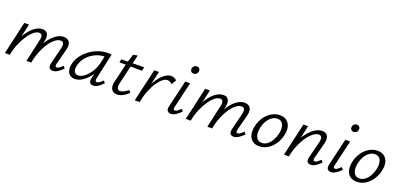

<svg xmlns="http://www.w3.org/2000/svg" viewBox="9 -1449 4735 2276"><g transform="rotate(20 2376.0 -311.0)"><path d="M635 5Q616 5 603 -3Q590 -11 586 -28.5Q582 -46 588 -72L640 -284Q649 -319 641.5 -342Q634 -365 602 -365Q572 -365 537 -338.5Q502 -312 468 -263.5Q434 -215 406.5 -148Q379 -81 364 0H320Q343 -101 377 -179Q411 -257 452 -310.5Q493 -364 537 -391.5Q581 -419 623 -419Q654 -419 676.5 -405Q699 -391 706.5 -361.5Q714 -332 702 -284L651 -89Q647 -71 650 -60Q653 -49 667 -49Q682 -49 699 -61.5Q716 -74 739 -95L761 -69Q727 -34 695.5 -14.5Q664 5 635 5ZM32 0 126 -414H185L93 0ZM54 0Q74 -90 106.5 -166.5Q139 -243 179.5 -300Q220 -357 265.5 -388Q311 -419 358 -419Q405 -419 422.5 -383.5Q440 -348 425 -289L355 0H304L368 -287Q377 -322 369 -343.5Q361 -365 331 -365Q302 -365 267 -337Q232 -309 198 -259Q164 -209 136 -143Q108 -77 94 0Z M912 6Q855 6 830.5 -37Q806 -80 818 -140Q829 -198 863.5 -248Q898 -298 948.5 -336.5Q999 -375 1058.5 -396.5Q1118 -418 1181 -418Q1196 -418 1207 -417Q1218 -416 1227 -414L1156 -90Q1147 -48 1173 -48Q1189 -48 1207 -61Q1225 -74 1247 -95L1268 -68Q1233 -33 1204 -14Q1175 5 1147 5Q1128 5 1114.5 -3Q1101 -11 1097 -28.5Q1093 -46 1099 -73L1137 -243L1174 -277Q1162 -221 1135 -170Q1108 -119 1071.5 -79Q1035 -39 994 -16.5Q953 6 912 6ZM937 -47Q967 -47 999 -67.5Q1031 -88 1059.5 -121.5Q1088 -155 1108.5 -196Q1129 -237 1138 -278L1162 -389L1195 -362Q1188 -364 1179 -364.5Q1170 -365 1161 -365Q1112 -365 1066 -348Q1020 -331 982 -301.5Q944 -272 917.5 -231Q891 -190 882 -140Q874 -94 890 -70.5Q906 -47 937 -47Z M1446 8Q1400 8 1377.5 -26Q1355 -60 1369 -122L1431 -384L1467 -500L1522 -511L1433 -128Q1423 -86 1432.5 -64.5Q1442 -43 1468 -43Q1489 -43 1514 -56Q1539 -69 1567 -92L1590 -65Q1553 -28 1516 -10Q1479 8 1446 8ZM1345 -361 1355 -402 1642 -406 1631 -358Z M1698 0Q1728 -133 1775 -226.5Q1822 -320 1875.5 -369.5Q1929 -419 1977 -419Q1996 -419 2017 -411.5Q2038 -404 2050 -387L2013 -328Q2002 -342 1984 -350Q1966 -358 1952 -358Q1927 -358 1895.5 -333.5Q1864 -309 1832.5 -262.5Q1801 -216 1774.5 -150Q1748 -84 1731 0ZM1670 0 1766 -414H1825L1729 0Z M2125 5Q2106 5 2092.5 -3.5Q2079 -12 2074.5 -29.5Q2070 -47 2077 -74L2157 -414H2218L2142 -89Q2138 -71 2140.5 -60Q2143 -49 2158 -49Q2173 -49 2189.5 -61.5Q2206 -74 2229 -95L2251 -69Q2217 -34 2185.5 -14.5Q2154 5 2125 5ZM2217 -535Q2202 -535 2191.5 -542Q2181 -549 2176.5 -561Q2172 -573 2175 -587Q2178 -606 2192 -618Q2206 -630 2226 -630Q2241 -630 2251 -623Q2261 -616 2265.5 -604Q2270 -592 2267 -577Q2264 -559 2250 -547Q2236 -535 2217 -535Z M2917 5Q2898 5 2885 -3Q2872 -11 2868 -28.5Q2864 -46 2870 -72L2922 -284Q2931 -319 2923.5 -342Q2916 -365 2884 -365Q2854 -365 2819 -338.5Q2784 -312 2750 -263.5Q2716 -215 2688.5 -148Q2661 -81 2646 0H2602Q2625 -101 2659 -179Q2693 -257 2734 -310.5Q2775 -364 2819 -391.5Q2863 -419 2905 -419Q2936 -419 2958.5 -405Q2981 -391 2988.5 -361.5Q2996 -332 2984 -284L2933 -89Q2929 -71 2932 -60Q2935 -49 2949 -49Q2964 -49 2981 -61.5Q2998 -74 3021 -95L3043 -69Q3009 -34 2977.5 -14.5Q2946 5 2917 5ZM2314 0 2408 -414H2467L2375 0ZM2336 0Q2356 -90 2388.5 -166.5Q2421 -243 2461.5 -300Q2502 -357 2547.5 -388Q2593 -419 2640 -419Q2687 -419 2704.5 -383.5Q2722 -348 2707 -289L2637 0H2586L2650 -287Q2659 -322 2651 -343.5Q2643 -365 2613 -365Q2584 -365 2549 -337Q2514 -309 2480 -259Q2446 -209 2418 -143Q2390 -77 2376 0Z M3240 8Q3187 8 3154 -18Q3121 -44 3110 -89.5Q3099 -135 3111 -192Q3124 -258 3159 -310Q3194 -362 3244 -392.5Q3294 -423 3351 -423Q3403 -423 3436 -397.5Q3469 -372 3481 -327Q3493 -282 3480 -223Q3467 -160 3432.5 -107.5Q3398 -55 3348.5 -23.5Q3299 8 3240 8ZM3256 -40Q3295 -40 3327 -65Q3359 -90 3381.5 -131Q3404 -172 3414 -219Q3427 -285 3408 -329.5Q3389 -374 3336 -374Q3301 -374 3268.5 -352Q3236 -330 3212 -290Q3188 -250 3177 -197Q3164 -126 3185 -83Q3206 -40 3256 -40Z M3889 5Q3870 5 3857 -3Q3844 -11 3840 -28.5Q3836 -46 3843 -72L3896 -284Q3905 -320 3897 -342.5Q3889 -365 3860 -365Q3828 -365 3791.5 -337Q3755 -309 3720 -259Q3685 -209 3657 -142.5Q3629 -76 3615 0H3570Q3593 -97 3628 -174.5Q3663 -252 3706 -306.5Q3749 -361 3794.5 -390Q3840 -419 3884 -419Q3915 -419 3935.5 -404.5Q3956 -390 3962.5 -359.5Q3969 -329 3957 -284L3906 -89Q3901 -71 3904 -60Q3907 -49 3921 -49Q3937 -49 3954 -61.5Q3971 -74 3993 -95L4015 -69Q3982 -34 3950.5 -14.5Q3919 5 3889 5ZM3553 0 3647 -414H3706L3614 0Z M4144 5Q4125 5 4111.5 -3.5Q4098 -12 4093.5 -29.5Q4089 -47 4096 -74L4176 -414H4237L4161 -89Q4157 -71 4159.5 -60Q4162 -49 4177 -49Q4192 -49 4208.5 -61.5Q4225 -74 4248 -95L4270 -69Q4236 -34 4204.5 -14.5Q4173 5 4144 5ZM4236 -535Q4221 -535 4210.5 -542Q4200 -549 4195.5 -561Q4191 -573 4194 -587Q4197 -606 4211 -618Q4225 -630 4245 -630Q4260 -630 4270 -623Q4280 -616 4284.5 -604Q4289 -592 4286 -577Q4283 -559 4269 -547Q4255 -535 4236 -535Z M4471 8Q4418 8 4385 -18Q4352 -44 4341 -89.5Q4330 -135 4342 -192Q4355 -258 4390 -310Q4425 -362 4475 -392.5Q4525 -423 4582 -423Q4634 -423 4667 -397.5Q4700 -372 4712 -327Q4724 -282 4711 -223Q4698 -160 4663.5 -107.5Q4629 -55 4579.5 -23.5Q4530 8 4471 8ZM4487 -40Q4526 -40 4558 -65Q4590 -90 4612.5 -131Q4635 -172 4645 -219Q4658 -285 4639 -329.5Q4620 -374 4567 -374Q4532 -374 4499.5 -352Q4467 -330 4443 -290Q4419 -250 4408 -197Q4395 -126 4416 -83Q4437 -40 4487 -40Z"/></g></svg>

Font: Ysabeau Office
Style: Italic
Weight: 400
Italic angle: -12°
Designer: Christian Thalmann (Catharsis Fonts)
Version: Version 2.001;gftools[0.9.30]; featfreeze: tnum,lnum,ss02